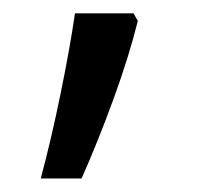

<svg xmlns="http://www.w3.org/2000/svg" viewBox="-20 -136 299 285"><path d="M178.2 -116.2 184.6 -105Q171.4 -51.8 148.2 11.7Q125 75.2 101.1 128.9H40.5Q56.2 70.3 69.8 3.7Q83.5 -63 91.3 -116.2Z"/></svg>

Font: Open Sans
Style: Regular
Weight: 400
Designer: Monotype Design Team
Foundry: Monotype Imaging Inc.
Version: Version 3.000; ttfautohint (v1.8.4)